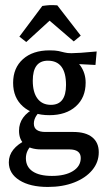

<svg xmlns="http://www.w3.org/2000/svg" viewBox="-20 -573 420 764"><path d="M176.3 -114.7Q110.4 -114.7 71.3 -149.4Q32.2 -184.1 32.2 -243.2Q32.2 -302.7 71.3 -337.6Q110.4 -372.6 177.2 -372.6Q215.8 -372.6 248.3 -356Q280.8 -339.4 300.8 -310.3Q320.8 -281.2 320.8 -244.1Q320.8 -184.6 281.7 -149.7Q242.7 -114.7 176.3 -114.7ZM182.6 -155.8Q242.7 -155.8 242.7 -234.9Q242.7 -331.5 170.4 -331.5Q110.4 -331.5 110.4 -252Q110.4 -205.6 129.2 -180.7Q147.9 -155.8 182.6 -155.8ZM359.9 -314.5 248 -320.3 177.2 -372.6Q200.2 -372.6 212.9 -369.9Q225.6 -367.2 236.3 -364.3Q247.1 -361.3 264.2 -361.3Q276.4 -361.3 302.5 -363Q328.6 -364.7 364.7 -368.2ZM170.4 170.9Q99.6 170.9 57.4 144.3Q15.1 117.7 15.1 72.8Q15.1 17.6 85.9 -17.1L113.3 -1.5Q83 22.5 83 56.6Q83 90.8 109.9 108.9Q136.7 127 186.5 127Q239.3 127 270.3 107.7Q301.3 88.4 301.3 55.7Q301.3 21.5 255.4 21.5H144Q101.6 21.5 78.6 2.4Q55.7 -16.6 55.7 -52.7Q55.7 -111.3 121.1 -144L150.9 -139.2Q114.7 -112.3 114.7 -81.1Q114.7 -47.9 160.6 -47.9H272Q320.8 -47.9 346.9 -26.9Q373 -5.9 373 32.7Q373 72.8 346.9 104Q320.8 135.3 275.1 153.1Q229.5 170.9 170.4 170.9ZM208 -551.8 301.3 -431.2 273.4 -408.2 142.1 -521ZM208 -551.8 210.4 -521 84.5 -405.8 57.1 -427.2 148.4 -549.3Q165 -551.8 176.8 -552.5Q188.5 -553.2 208 -551.8Z"/></svg>

Font: Markazi Text
Style: Regular
Weight: 400
Designer: Borna Izadpanah (Arabic designer), Fiona Ross (Arabic design director) and Florian Runge (Latin designer)
Foundry: Borna Izadpanah and Florian Runge
Version: Version 1.000